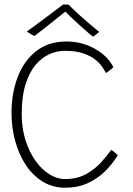

<svg xmlns="http://www.w3.org/2000/svg" viewBox="-20 -852 608 875"><path d="M517 -144.5Q492 -104 457.8 -70.5Q423.5 -37 378.8 -16.8Q334 3.5 277 3.5Q220.5 3.5 175.2 -24Q130 -51.5 98.2 -99.2Q66.5 -147 49.5 -208.5Q32.5 -270 32.5 -338Q32.5 -427.5 60.8 -501.2Q89 -575 145 -619Q201 -663 283 -663Q352 -663 411 -630.5Q470 -598 496.5 -546.5Q494 -543 487.5 -537.5Q481 -532 474.2 -527Q467.5 -522 463 -519Q458 -529 447 -545.8Q436 -562.5 415.2 -579.5Q394.5 -596.5 360 -608.5Q325.5 -620.5 273.5 -620.5Q241.5 -620.5 207.2 -606Q173 -591.5 144 -558.5Q115 -525.5 97 -469.5Q79 -413.5 79 -331Q79 -267.5 96 -213.8Q113 -160 141.2 -120Q169.5 -80 204.8 -58Q240 -36 276 -36Q332.5 -36 373.5 -59.2Q414.5 -82.5 442.2 -113.8Q470 -145 486.5 -169Q490 -167.5 496.5 -162.5Q503 -157.5 509 -152.2Q515 -147 517 -144.5ZM293 -830.5Q312 -811 336.5 -788.5Q361 -766 386.2 -744.8Q411.5 -723.5 432 -706.5Q424 -699.5 417.5 -694.5Q411 -689.5 404.5 -685Q393.5 -692.5 375.2 -708.5Q357 -724.5 336.5 -743Q316 -761.5 299.2 -777.8Q282.5 -794 274.5 -802.5H282Q278.5 -799.5 261.5 -786Q244.5 -772.5 221.5 -754.2Q198.5 -736 175.8 -718Q153 -700 137 -688Q134 -689.5 126.8 -693.2Q119.5 -697 112.5 -701.5Q105.5 -706 102.5 -708.5Q131.5 -729.5 166.2 -755.2Q201 -781 229.5 -802.5Q258 -824 267.5 -831.5Q271 -831.5 275.2 -831.5Q279.5 -831.5 284 -831.2Q288.5 -831 293 -830.5Z"/></svg>

Font: Grandstander Thin Thin
Style: Regular
Weight: 250
Version: Version 1.200